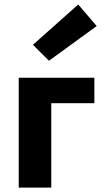

<svg xmlns="http://www.w3.org/2000/svg" viewBox="-20 -847 472 867"><path d="M64.6 0V-496H406.1V-381H211.5V0ZM201.1 -572.7 128.7 -644.7 333.3 -826.7 416.6 -729.3Z"/></svg>

Font: Source Sans 3 Variable
Style: Regular
Weight: 200
Designer: Paul D. Hunt
Foundry: Adobe Systems Incorporated
Version: Version 3.026